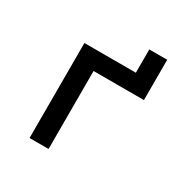

<svg xmlns="http://www.w3.org/2000/svg" viewBox="-149 -776 885 906"><g transform="rotate(30 293.0 -322.5)"><path d="M129.9 0H233.4V-424.8H507.8V-644.5H410.2V-517.6H129.9Z"/></g></svg>

Font: Cascadia Mono NF
Style: Regular
Weight: 400
Monospace: yes
Designer: Aaron Bell
Foundry: Saja Typeworks
Version: Version 2404.023